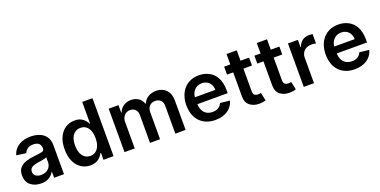

<svg xmlns="http://www.w3.org/2000/svg" viewBox="-18 -1491 4481 2265"><g transform="rotate(-20 2222.5 -358.0)"><path d="M70.3 -248.6Q99.8 -282.3 147.4 -297.9Q171.2 -305.8 196 -310.9Q220.9 -316.1 247.5 -318.9Q284.1 -322.8 309.7 -326.3Q335.2 -329.9 351.2 -333.5Q382.5 -340.2 382.5 -367.9V-370Q382.5 -410.9 359.4 -432.5Q336.3 -454.2 290.1 -454.2Q242.5 -454.2 215.6 -433.6Q187.9 -413 178.3 -384.9L58.2 -402Q69.6 -442.1 92.3 -470.7Q115.1 -499.3 145.8 -517.4Q176.5 -535.5 213.2 -544Q250 -552.6 289.4 -552.6Q315.3 -552.6 341.8 -548.7Q368.3 -544.7 392.9 -536Q417.6 -527.3 439.1 -513Q460.6 -498.6 476.6 -477.8Q492.5 -457 501.8 -429Q511 -400.9 511 -365.1V0H387.4V-74.9H383.2Q374.3 -57.5 360.3 -42.8Q346.2 -28.1 326.7 -14.9Q288 11 223 11Q144.2 11 92.7 -30.9Q40.5 -73.2 40.5 -153.1Q40.5 -214.5 70.3 -248.6ZM164.4 -155.2Q164.4 -137.8 171.2 -124.3Q177.9 -110.8 190.2 -101.7Q202.4 -92.7 219.3 -88.1Q236.2 -83.5 256.4 -83.5Q315.3 -83.5 348.7 -116.8Q382.8 -150.9 382.8 -195.7V-259.9Q375 -253.2 353 -248.2Q342 -245.7 330.1 -243.6Q318.2 -241.5 306.5 -239.5Q294.7 -237.6 284.1 -236Q273.4 -234.4 264.9 -233.3Q243.3 -230.1 225.7 -224.4Q208.1 -218.8 193.2 -209.9Q164.4 -192.5 164.4 -155.2Z M618.3 -272Q618.3 -365.1 648.4 -425.4Q678.6 -488.3 729.4 -520.4Q780.2 -552.6 843.4 -552.6Q867.9 -552.6 887.3 -548.7Q906.6 -544.7 922.6 -536.6Q937.5 -528.8 949.8 -518.8Q962 -508.9 971.4 -498Q980.8 -487.2 987.7 -476.2Q994.7 -465.2 999.3 -455.3H1004.6V-727.3H1133.5V0H1007.1V-85.9H999.3Q974.8 -38.4 936.3 -14.4Q897.7 9.6 843 9.6Q795.1 9.6 753.9 -9.2Q712.7 -28.1 682.5 -63.9Q652.3 -99.8 635.3 -152.3Q618.3 -204.9 618.3 -272ZM878.9 -95.9Q903.4 -95.9 922.2 -103.3Q941.1 -110.8 955.3 -123.6Q969.5 -136.4 979.4 -153.6Q989.3 -170.8 995.6 -190.5Q1001.8 -210.2 1004.4 -231.4Q1007.1 -252.5 1007.1 -272.7Q1007.1 -304.3 1000.9 -335.4Q994.7 -366.5 979.9 -391.3Q965.2 -416.2 940.5 -431.6Q915.8 -447.1 878.9 -447.1Q842.3 -447.1 817.5 -431.6Q792.6 -416.2 777.3 -391.3Q762.1 -366.5 755.7 -335.4Q749.3 -304.3 749.3 -272.7Q749.3 -252.1 752.1 -231Q755 -209.9 761.2 -190.2Q767.4 -170.5 777.5 -153.2Q787.6 -136 802 -123.2Q816.4 -110.4 835.4 -103.2Q854.4 -95.9 878.9 -95.9Z M1271 -545.5H1393.8V-452.8H1400.2Q1408.7 -476.2 1423.1 -494.7Q1437.5 -513.1 1456.7 -525.9Q1475.9 -538.7 1499.6 -545.6Q1523.4 -552.6 1550.8 -552.6Q1578.5 -552.6 1601.9 -545.6Q1625.4 -538.7 1644.2 -525.9Q1663 -513.1 1676.7 -494.7Q1690.3 -476.2 1698.2 -452.8H1703.8Q1713.1 -475.5 1728.5 -494Q1744 -512.4 1764.9 -525.4Q1785.9 -538.4 1811.8 -545.5Q1837.7 -552.6 1867.5 -552.6Q1942.8 -552.6 1990.4 -505Q2038 -457.4 2038 -366.1V0H1909.1V-346.2Q1909.1 -397.4 1882.1 -420.8Q1855.1 -444.2 1816.1 -444.2Q1792.6 -444.2 1774.1 -436.6Q1755.7 -429 1743.1 -415.1Q1730.5 -401.3 1723.9 -382.3Q1717.3 -363.3 1717.3 -340.2V0H1591.3V-351.6Q1591.3 -372.5 1584.9 -389.6Q1578.5 -406.6 1566.6 -418.9Q1554.7 -431.1 1537.6 -437.7Q1520.6 -444.2 1499.6 -444.2Q1458.5 -444.2 1429 -413.4Q1399.5 -382.1 1399.5 -331.7V0H1271Z M2145.2 -269.5Q2145.2 -327.8 2161.9 -379.3Q2178.6 -430.8 2211.3 -469.3Q2244 -507.8 2292.1 -530.2Q2340.2 -552.6 2403.4 -552.6Q2437.9 -552.6 2468.2 -545.6Q2498.6 -538.7 2527.3 -523.8Q2555.8 -509.2 2578.8 -486.9Q2601.9 -464.5 2618.4 -433.8Q2634.9 -403.1 2643.8 -364Q2652.7 -324.9 2652.7 -277V-237.6H2272.7Q2273.4 -205.3 2282.5 -178.1Q2291.5 -150.9 2309.1 -131.2Q2326.7 -111.5 2352.5 -100.5Q2378.2 -89.5 2411.9 -89.5Q2453.8 -89.5 2484 -107.4Q2514.2 -125.4 2527.3 -159.8L2647.4 -146.3Q2630.3 -75.3 2568.2 -32.3Q2506 10.7 2410.2 10.7Q2348.7 10.7 2299.5 -9.1Q2250.4 -28.8 2216.1 -65.3Q2181.8 -101.9 2163.5 -153.8Q2145.2 -205.6 2145.2 -269.5ZM2273.1 -324.2H2529.5Q2529.1 -351.9 2520.2 -375.4Q2511.4 -398.8 2495.2 -416Q2479 -433.2 2456.3 -442.8Q2433.6 -452.4 2405.2 -452.4Q2347.7 -452.4 2311.8 -414.4Q2275.9 -376.4 2273.1 -324.2Z M2720.2 -545.5H2797.6V-676.1H2926.1V-545.5H3033.7V-446H2926.1V-164.1Q2926.1 -125.7 2943.2 -113.3Q2960.9 -100.9 2984.4 -100.9Q2996.4 -100.9 3006.6 -102.6Q3016.7 -104.4 3022 -105.8L3043.7 -5.3Q3023.4 1.4 3002.5 4.4Q2981.5 7.5 2960.2 7.5Q2892.8 7.5 2846.6 -28.1Q2797.2 -65.7 2797.6 -142.8V-446H2720.2Z M3100.1 -545.5H3177.6V-676.1H3306.1V-545.5H3413.7V-446H3306.1V-164.1Q3306.1 -125.7 3323.2 -113.3Q3340.9 -100.9 3364.3 -100.9Q3376.4 -100.9 3386.5 -102.6Q3396.7 -104.4 3402 -105.8L3423.7 -5.3Q3403.4 1.4 3382.5 4.4Q3361.5 7.5 3340.2 7.5Q3272.7 7.5 3226.6 -28.1Q3177.2 -65.7 3177.6 -142.8V-446H3100.1Z M3521.3 0V-545.5H3646V-454.5H3651.6Q3659.1 -478.3 3672.2 -496.8Q3685.4 -515.3 3702.9 -527.7Q3720.5 -540.1 3741.7 -546.7Q3762.8 -553.3 3786.2 -553.3Q3796.9 -553.3 3810.2 -552.4Q3823.5 -551.5 3832.4 -549.7V-431.5Q3828.1 -432.9 3821.4 -434.3Q3814.6 -435.7 3806.5 -436.8Q3798.3 -437.9 3789.6 -438.4Q3780.9 -438.9 3772.7 -438.9Q3746.8 -438.9 3724.3 -430.4Q3701.7 -421.9 3685.2 -406.4Q3668.7 -391 3659.3 -369.1Q3649.9 -347.3 3649.9 -320.7V0Z M3894.5 -269.5Q3894.5 -327.8 3911.2 -379.3Q3927.9 -430.8 3960.6 -469.3Q3993.3 -507.8 4041.4 -530.2Q4089.5 -552.6 4152.7 -552.6Q4187.1 -552.6 4217.5 -545.6Q4247.9 -538.7 4276.6 -523.8Q4305 -509.2 4328.1 -486.9Q4351.2 -464.5 4367.7 -433.8Q4384.2 -403.1 4393.1 -364Q4402 -324.9 4402 -277V-237.6H4022Q4022.7 -205.3 4031.8 -178.1Q4040.8 -150.9 4058.4 -131.2Q4076 -111.5 4101.7 -100.5Q4127.5 -89.5 4161.2 -89.5Q4203.1 -89.5 4233.3 -107.4Q4263.5 -125.4 4276.6 -159.8L4396.7 -146.3Q4379.6 -75.3 4317.5 -32.3Q4255.3 10.7 4159.4 10.7Q4098 10.7 4048.8 -9.1Q3999.6 -28.8 3965.4 -65.3Q3931.1 -101.9 3912.8 -153.8Q3894.5 -205.6 3894.5 -269.5ZM4022.4 -324.2H4278.8Q4278.4 -351.9 4269.5 -375.4Q4260.7 -398.8 4244.5 -416Q4228.3 -433.2 4205.6 -442.8Q4182.9 -452.4 4154.5 -452.4Q4096.9 -452.4 4061.1 -414.4Q4025.2 -376.4 4022.4 -324.2Z"/></g></svg>

Font: Inter P Semi Bold
Style: Regular
Weight: 600
Designer: Rasmus Andersson
Foundry: rsms
Version: Version 3.018;git-588b23468